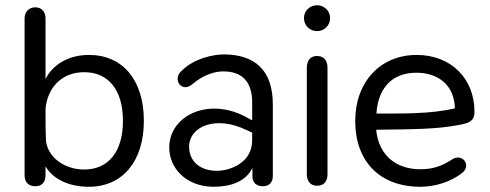

<svg xmlns="http://www.w3.org/2000/svg" viewBox="-20 -705 1874 734"><path d="M320 9C449 9 530 -89 530 -243C530 -398 450 -495 320 -495C244 -495 183 -460 154 -403V-635C154 -658 141 -677 115 -677C89 -677 74 -658 74 -635V-35C74 -8 89 7 115 7C140 7 154 -8 154 -35V-69C183 -20 243 9 320 9ZM302 -57C232 -57 170 -97 157 -158C154 -171 154 -261 154 -288C160 -363 210 -429 302 -429C393 -429 450 -363 450 -243C450 -123 393 -57 302 -57Z M795 9C861 9 919 -10 945 -63V-31C945 -7 960 7 985 7C1009 7 1023 -8 1023 -32V-306C1023 -436 955 -496 837 -497C795 -497 722 -482 674 -434C638 -403 673 -349 714 -382C759 -421 805 -433 837 -432C902 -431 944 -396 944 -314V-245L929 -253C784 -337 629 -267 627 -143C626 -62 692 8 795 9ZM703 -144C703 -222 805 -265 922 -208L944 -198V-168C944 -83 860 -52 809 -52C743 -52 703 -90 703 -144Z M1192 5C1218 5 1232 -11 1232 -39V-446C1232 -475 1217 -491 1192 -491C1168 -491 1153 -475 1153 -446V-39C1153 -11 1168 5 1192 5ZM1192 -586C1219 -586 1242 -607 1242 -636C1242 -664 1219 -685 1192 -685C1165 -685 1142 -664 1142 -636C1142 -607 1165 -586 1192 -586Z M1587 9C1644 9 1702 -10 1743 -41C1786 -70 1749 -121 1709 -96C1667 -68 1631 -58 1587 -58C1496 -58 1428 -109 1418 -209C1551 -211 1649 -210 1738 -228C1773 -234 1794 -243 1794 -277C1794 -405 1704 -495 1573 -495C1435 -495 1338 -393 1338 -242C1338 -87 1433 9 1587 9ZM1419 -271C1425 -364 1475 -427 1572 -427C1657 -427 1717 -378 1719 -291C1629 -269 1521 -271 1419 -271Z"/></svg>

Font: SN Pro Book
Style: Regular
Weight: 350
Designer: Tobias Whetton
Foundry: Supernotes
Version: Version 1.003;Glyphs 3.3 (3324)